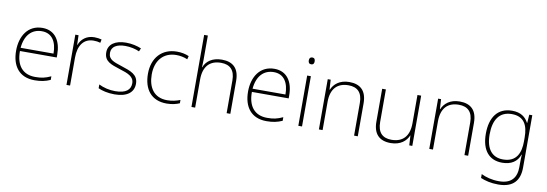

<svg xmlns="http://www.w3.org/2000/svg" viewBox="-68 -1257 5680 1994"><g transform="rotate(10 2772.0 -260.0)"><path d="M288 -540C136 -540 58 -415 58 -260C58 -100 136 10 299 10C365 10 413 0 465 -23V-61C404 -33 365 -25 300 -25C169 -25 97 -110 98 -263H486V-294C486 -434 423 -540 288 -540ZM288 -505C395 -505 446 -421 446 -297H99C111 -432 182 -505 288 -505Z M835 -538C752 -538 697 -490 675 -429H672L669 -530H635V0H673V-295C673 -421 728 -502 833 -502C861 -502 882 -499 905 -492L912 -528C889 -534 864 -538 835 -538Z M1344 -137C1344 -235 1260 -260 1169 -290C1084 -319 1022 -333 1022 -407C1022 -472 1077 -505 1168 -505C1220 -505 1278 -492 1316 -474L1331 -508C1287 -526 1232 -540 1169 -540C1055 -540 983 -490 983 -406C983 -310 1055 -289 1151 -258C1242 -230 1305 -206 1305 -135C1305 -67 1257 -24 1143 -24C1081 -24 1020 -39 970 -64V-24C1008 -6 1069 10 1142 10C1274 10 1344 -45 1344 -137Z M1692 10C1748 10 1794 -2 1828 -17V-52C1789 -36 1741 -25 1691 -25C1550 -25 1488 -127 1488 -262C1488 -407 1569 -504 1706 -504C1744 -504 1785 -497 1824 -480L1833 -515C1797 -531 1756 -540 1706 -540C1548 -540 1448 -430 1448 -262C1448 -100 1528 10 1692 10Z M1992 -504V-760H1953V0H1992V-297C1992 -437 2061 -505 2177 -505C2271 -505 2324 -455 2324 -345V0H2363V-347C2363 -479 2297 -539 2180 -539C2076 -539 2015 -488 1992 -426H1989C1990 -454 1992 -475 1992 -504Z M2734 -540C2582 -540 2504 -415 2504 -260C2504 -100 2582 10 2745 10C2811 10 2859 0 2911 -23V-61C2850 -33 2811 -25 2746 -25C2615 -25 2543 -110 2544 -263H2932V-294C2932 -434 2869 -540 2734 -540ZM2734 -505C2841 -505 2892 -421 2892 -297H2545C2557 -432 2628 -505 2734 -505Z M3099 -724C3078 -724 3069 -709 3069 -688C3069 -667 3078 -652 3099 -652C3124 -652 3131 -667 3131 -688C3131 -709 3124 -724 3099 -724ZM3119 -530H3080V0H3119Z M3524 -540C3421 -540 3362 -486 3337 -426H3334L3328 -530H3297V0H3336V-297C3336 -437 3405 -505 3521 -505C3615 -505 3668 -455 3668 -345V0H3707V-347C3707 -479 3641 -540 3524 -540Z M4282 -530H4243V-232C4243 -92 4173 -25 4057 -25C3962 -25 3910 -76 3910 -187V-530H3871V-183C3871 -55 3934 10 4054 10C4158 10 4217 -43 4242 -103H4244L4250 0H4282Z M4688 -540C4585 -540 4526 -486 4501 -426H4498L4492 -530H4461V0H4500V-297C4500 -437 4569 -505 4685 -505C4779 -505 4832 -455 4832 -345V0H4871V-347C4871 -479 4805 -540 4688 -540Z M5241 -540C5090 -540 5012 -432 5012 -258C5012 -83 5093 10 5230 10C5324 10 5388 -30 5415 -108H5418C5416 -74 5415 -49 5415 -15V23C5415 134 5363 205 5231 205C5156 205 5092 187 5043 163V204C5092 224 5150 240 5230 240C5391 240 5454 154 5454 22V-530H5422L5416 -443H5413C5383 -500 5332 -540 5241 -540ZM5243 -505C5373 -505 5416 -418 5416 -289V-246C5416 -132 5379 -25 5233 -25C5116 -25 5052 -106 5052 -258C5052 -413 5114 -505 5243 -505Z"/></g></svg>

Font: Noto Sans Meetei Mayek ExtraLight
Style: Regular
Weight: 200
Designer: Monotype Design Team and Neelakash Kshetrimayum
Foundry: Monotype Imaging Inc.
Version: Version 2.002